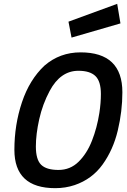

<svg xmlns="http://www.w3.org/2000/svg" viewBox="-20 -970 661 1001"><path d="M285 -84Q346 -84 389.5 -126.5Q433 -169 459.5 -236.5Q486 -304 498 -381Q506 -433 506 -480Q506 -546 477.5 -573.5Q449 -601 389 -601Q295 -601 239 -496Q202 -427 184.5 -348.5Q167 -270 167 -206Q167 -138 194.5 -111Q222 -84 285 -84ZM268 11Q55 11 55 -189Q55 -319 94.5 -437Q134 -555 212 -628Q292 -697 400 -697Q618 -697 618 -489Q618 -390 594 -289.5Q570 -189 515 -112.5Q460 -36 369 -5Q321 11 268 11ZM353 -774 337 -857 591 -950 608 -848Z"/></svg>

Font: Storia Sans SemiBold
Style: Italic
Weight: 600
Italic angle: -13°
Designer: Campivisivi
Foundry: Accademia di Belle Arti di Urbino and students of MA course of Visual design
Version: Version 60.001;May 25, 2020;FontCreator 12.0.0.2522 64-bit